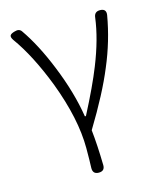

<svg xmlns="http://www.w3.org/2000/svg" viewBox="-112 -620 733 897"><g transform="rotate(-15 255.0 -171.5)"><path d="M254 199Q224 199 225.5 167Q227 135 227 73Q227 -69 158 -252Q98 -407 28 -504Q18 -519 22 -527Q26 -535 45 -540Q67 -547 78 -532Q136 -449 186 -325Q240 -192 259 -72H264Q330 -199 364 -285Q412 -405 425 -506Q428 -533 455 -533Q486 -533 482 -503Q461 -381 412 -266Q366 -154 273 -1Q281 72 283 171Q283 199 254 199Z"/></g></svg>

Font: GenSenRounded TW L
Style: Regular
Weight: 300
Version: Version 1.501;PS 1;hotconv 16.6.51;makeotf.lib2.5.65220